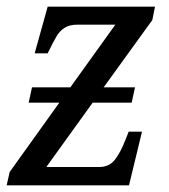

<svg xmlns="http://www.w3.org/2000/svg" viewBox="-21 -556 506 576"><path d="M436 -496 290 -294H384L374 -248H257L118 -55H277Q306 -55 323 -76Q340 -97 356 -138L365 -161H405L366 0H-1L8 -40L157 -248H65L75 -294H190L325 -482H211Q188 -482 173.5 -473Q159 -464 149.5 -448.5Q140 -433 124 -400L122 -396H83L122 -536H444Z"/></svg>

Font: Noto Serif Narrow
Style: Italic
Weight: 400
Width: 4
Italic angle: -12°
Designer: Monotype Design Team
Foundry: Monotype Imaging Inc.
Version: Version 1.001